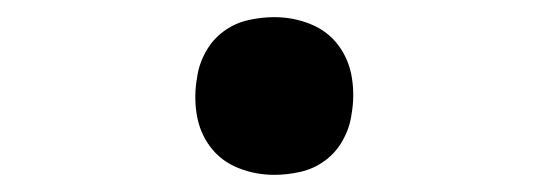

<svg xmlns="http://www.w3.org/2000/svg" viewBox="-20 -452 640 224"><path d="M300 -248Q278 -248 258 -256Q238 -264 225.5 -280.5Q213 -297 209.5 -318.5Q206 -340 210 -362Q212 -377 220 -391.5Q228 -406 241 -415.5Q254 -425 269.5 -428.5Q285 -432 300 -432Q322 -432 342 -424Q362 -416 374.5 -399.5Q387 -383 390.5 -361.5Q394 -340 390 -318Q388 -303 380 -288.5Q372 -274 359 -264.5Q346 -255 330.5 -251.5Q315 -248 300 -248Z"/></svg>

Font: Iosevka Slab SmBdExObl
Style: Regular
Weight: 600
Width: 7
Italic angle: -9°
Monospace: yes
Designer: Belleve Invis
Foundry: Belleve Invis
Version: Version 11.1.0; ttfautohint (v1.8.3)